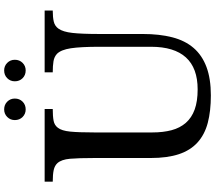

<svg xmlns="http://www.w3.org/2000/svg" viewBox="-74 -926 1010 901"><g transform="rotate(-90 430.5 -475.0)"><path d="M722 -310Q722 -231 706.5 -171Q691 -111 656.5 -71Q622 -31 567 -10.5Q512 10 434 10Q360 10 305 -4.5Q250 -19 213 -52.5Q176 -86 158 -140Q140 -194 140 -273V-537Q140 -611 136.5 -651Q133 -691 116 -710Q104 -723 83.5 -727.5Q63 -732 29 -732V-770H370V-732Q336 -732 315 -728Q294 -724 282 -708Q268 -690 264 -650.5Q260 -611 260 -537V-265Q260 -214 270.5 -174.5Q281 -135 305 -107.5Q329 -80 367.5 -66Q406 -52 462 -52Q562 -52 612 -107Q662 -162 662 -271V-512Q662 -601 655 -647Q648 -693 629 -712Q615 -725 594 -728.5Q573 -732 542 -732V-770H832V-732Q800 -732 779.5 -727Q759 -722 747 -705Q732 -684 727 -639.5Q722 -595 722 -512ZM318 -910Q318 -931 332.5 -945.5Q347 -960 368 -960Q390 -960 404.5 -945.5Q419 -931 419 -910Q419 -888 404.5 -873.5Q390 -859 368 -859Q347 -859 332.5 -873.5Q318 -888 318 -910ZM500 -910Q500 -931 514.5 -945.5Q529 -960 551 -960Q572 -960 586.5 -945.5Q601 -931 601 -910Q601 -888 586.5 -873.5Q572 -859 551 -859Q529 -859 514.5 -873.5Q500 -888 500 -910Z"/></g></svg>

Font: SVN-Libre Baskerville
Style: Regular
Weight: 400
Designer: Pablo Impallari, Rodrigo Fuenzalida
Foundry: Pablo Impallari, Rodrigo Fuenzalida
Version: Version 1.000; ttfautohint (v1.8.4)